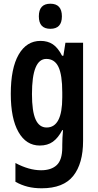

<svg xmlns="http://www.w3.org/2000/svg" viewBox="-20 -773 526 1033"><path d="M198 -553Q237 -553 264.5 -534.5Q292 -516 314 -473H321L332 -543H427V-15Q427 107 374 173.5Q321 240 204 240Q163 240 129 231.5Q95 223 63 205V104Q136 143 201 143Q256 143 285.5 115Q315 87 315 20V7Q315 -9 316 -31Q317 -53 319 -73H315Q293 -31 264.5 -10.5Q236 10 194 10Q121 10 79.5 -62.5Q38 -135 38 -268Q38 -406 80.5 -479.5Q123 -553 198 -553ZM229 -456Q152 -456 152 -267Q152 -174 171.5 -130.5Q191 -87 231 -87Q315 -87 315 -249V-276Q315 -370 294.5 -413Q274 -456 229 -456ZM251 -753Q313 -753 313 -685Q313 -618 251 -618Q189 -618 189 -685Q189 -753 251 -753Z"/></svg>

Font: Noto Sans Lao UI ExtCond SemBd
Style: Regular
Weight: 600
Width: 2
Designer: Monotype Design Team
Foundry: Monotype Imaging Inc.
Version: Version 2.000; ttfautohint (v1.8.4.7-5d5b)